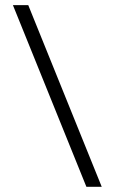

<svg xmlns="http://www.w3.org/2000/svg" viewBox="-20 -720 446 740"><path d="M29.8 -700.2H88.9L372.1 0H313Z"/></svg>

Font: Pfennig
Style: Medium
Weight: 500
Version: Version 20120410 ; ttfautohint (v0.8)